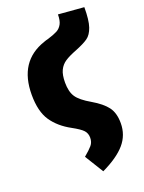

<svg xmlns="http://www.w3.org/2000/svg" viewBox="-152 -660 720 957"><g transform="rotate(-20 208.0 -182.0)"><path d="M164 125Q194 100 207.5 84Q221 68 221 44Q221 21 207 5.5Q193 -10 151 -33Q88 -67 54 -117Q20 -167 20 -256Q20 -433 169 -483Q179 -487 192 -490Q227 -501 243.5 -510Q260 -519 270 -537Q280 -555 280 -588L416 -577Q416 -508 404 -473Q392 -438 370 -422.5Q348 -407 303 -389Q264 -374 242 -359.5Q220 -345 208.5 -321Q197 -297 197 -256Q197 -208 215.5 -180Q234 -152 288 -121Q341 -90 365 -58Q389 -26 389 28Q389 91 349 137.5Q309 184 225 224Z"/></g></svg>

Font: Fira Sans Extra Condensed ExtraBold
Style: Regular
Weight: 800
Width: 1
Designer: Carrois Corporate & Edenspiekermann AG
Foundry: Carrois Corporate GbR & Edenspiekermann AG
Version: Version 4.203